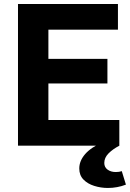

<svg xmlns="http://www.w3.org/2000/svg" viewBox="-20 -723 645 953"><path d="M69.3 0V-703.1H565.4V-575.7H220.2V-430.7H513.2V-308.6H220.2V-127.4H572.3V0ZM515.6 210Q480.5 210 447.8 199.7Q415 189.5 394.3 168.2Q373.5 147 373.5 113.3Q373.5 75.7 402.3 42.2Q431.2 8.8 491.2 -18.1H515.6V0H572.8Q540.5 16.6 519 38.1Q497.6 59.6 497.6 85.9Q497.6 106.9 513.9 118.9Q530.3 130.9 554.7 130.9Q571.8 130.9 584.5 126.5L605 193.4Q584 201.7 561.3 205.8Q538.6 210 515.6 210Z"/></svg>

Font: Schibsted Grotesk
Style: Bold
Weight: 700
Designer: Bakken & Baeck AS, Henrik Kongsvoll
Foundry: Schibsted ASA
Version: Version 1.100;gftools[0.9.25]